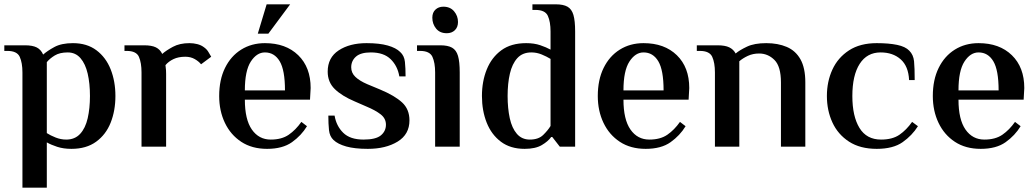

<svg xmlns="http://www.w3.org/2000/svg" viewBox="-21 -680 4804 890"><path d="M83 190V-344Q83 -389 70.5 -416.5Q58 -444 13 -444H-1V-470H95Q130 -470 149.5 -460Q169 -450 179 -427Q198 -444 231 -462Q264 -480 317 -480Q382 -480 426 -447Q470 -414 492 -358.5Q514 -303 514 -235Q514 -167 492 -111.5Q470 -56 424.5 -23Q379 10 310 10Q273 10 244 0.5Q215 -9 196 -20V190ZM286 -33Q326 -33 350.5 -59.5Q375 -86 385.5 -132Q396 -178 396 -235Q396 -293 385.5 -338.5Q375 -384 352 -410.5Q329 -437 293 -437Q256 -437 233 -423Q210 -409 196 -392V-63Q213 -52 237 -42.5Q261 -33 286 -33Z M635 0V-344Q635 -389 623 -416.5Q611 -444 566 -444H556V-470H647Q682 -470 701.5 -460.5Q721 -451 731 -430Q749 -446 780.5 -463Q812 -480 857 -480Q876 -480 893.5 -475.5Q911 -471 923 -462Q938 -452 946 -437.5Q954 -423 958 -417L911 -382Q901 -395 882 -406Q863 -417 838 -417Q806 -417 783 -406Q760 -395 746 -378Q748 -365 748.5 -355Q749 -345 749 -338V0Z M1217 10Q1147 10 1097.5 -22.5Q1048 -55 1021.5 -110.5Q995 -166 995 -235Q995 -310 1022 -365Q1049 -420 1097 -450Q1145 -480 1207 -480Q1304 -480 1361.5 -424Q1419 -368 1419 -272L1416 -218H1114Q1114 -126 1146.5 -79.5Q1179 -33 1234 -33Q1285 -33 1317.5 -55.5Q1350 -78 1376 -115L1402 -95Q1376 -52 1332.5 -21Q1289 10 1217 10ZM1114 -261H1300Q1300 -355 1275.5 -396Q1251 -437 1207 -437Q1169 -437 1141.5 -394.5Q1114 -352 1114 -261ZM1174 -524 1215 -660H1324L1223 -524Z M1684 10Q1623 10 1584 -1Q1545 -12 1525 -31Q1507 -48 1504 -77Q1501 -106 1501 -144H1530Q1538 -96 1570 -64.5Q1602 -33 1664 -33Q1721 -33 1744.5 -52.5Q1768 -72 1768 -102Q1768 -131 1743.5 -150Q1719 -169 1678 -186L1623 -210Q1564 -235 1531 -267Q1498 -299 1498 -348Q1498 -413 1549 -446.5Q1600 -480 1678 -480Q1738 -480 1776.5 -469Q1815 -458 1834 -439Q1853 -422 1856 -393Q1859 -364 1859 -326H1830Q1822 -374 1790 -405.5Q1758 -437 1698 -437Q1651 -437 1629 -417.5Q1607 -398 1607 -368Q1607 -342 1626.5 -323.5Q1646 -305 1681 -290L1741 -265Q1808 -237 1842.5 -205.5Q1877 -174 1877 -122Q1877 -57 1822 -23.5Q1767 10 1684 10Z M2050 -526Q2018 -526 2000.5 -547.5Q1983 -569 1983 -598Q1983 -622 1997.5 -635.5Q2012 -649 2034 -649Q2066 -649 2084 -627.5Q2102 -606 2102 -578Q2102 -554 2087.5 -540Q2073 -526 2050 -526ZM1996 0V-344Q1996 -389 1983.5 -416.5Q1971 -444 1926 -444H1912V-470H2020Q2055 -470 2074.5 -459Q2094 -448 2102 -421Q2110 -394 2110 -344V0Z M2411 10Q2345 10 2301 -23Q2257 -56 2235 -111.5Q2213 -167 2213 -235Q2213 -303 2235.5 -358.5Q2258 -414 2303 -447Q2348 -480 2418 -480Q2455 -480 2483 -470.5Q2511 -461 2531 -450V-534Q2531 -579 2518.5 -606.5Q2506 -634 2461 -634H2447V-660H2555Q2590 -660 2609.5 -649Q2629 -638 2637 -611Q2645 -584 2645 -534V0H2574L2539 -45H2534Q2520 -25 2490.5 -7.5Q2461 10 2411 10ZM2435 -33Q2475 -33 2497 -54.5Q2519 -76 2531 -96V-407Q2513 -418 2490 -427.5Q2467 -437 2442 -437Q2401 -437 2377 -410.5Q2353 -384 2342.5 -338.5Q2332 -293 2332 -235Q2332 -178 2342 -132Q2352 -86 2375 -59.5Q2398 -33 2435 -33Z M2972 10Q2902 10 2852.5 -22.5Q2803 -55 2776.5 -110.5Q2750 -166 2750 -235Q2750 -310 2777 -365Q2804 -420 2852 -450Q2900 -480 2962 -480Q3059 -480 3116.5 -424Q3174 -368 3174 -272L3171 -218H2869Q2869 -126 2901.5 -79.5Q2934 -33 2989 -33Q3040 -33 3072.5 -55.5Q3105 -78 3131 -115L3157 -95Q3131 -52 3087.5 -21Q3044 10 2972 10ZM2869 -261H3055Q3055 -355 3030.5 -396Q3006 -437 2962 -437Q2924 -437 2896.5 -394.5Q2869 -352 2869 -261Z M3293 0V-344Q3293 -389 3280.5 -416.5Q3268 -444 3223 -444H3209V-470H3305Q3340 -470 3359.5 -460.5Q3379 -451 3389 -432Q3408 -448 3442 -464Q3476 -480 3531 -480Q3585 -480 3626 -462.5Q3667 -445 3689.5 -405Q3712 -365 3712 -298V0H3599V-298Q3599 -372 3569 -402Q3539 -432 3498 -432Q3469 -432 3445.5 -421Q3422 -410 3406 -396V0Z M4043 10Q3966 10 3914.5 -23.5Q3863 -57 3837.5 -112.5Q3812 -168 3812 -235Q3812 -302 3837.5 -357.5Q3863 -413 3914.5 -446.5Q3966 -480 4043 -480Q4099 -480 4137.5 -472Q4176 -464 4194 -445Q4213 -426 4216 -396Q4219 -366 4219 -309H4193Q4190 -373 4154 -405Q4118 -437 4061 -437Q3998 -437 3964 -384Q3930 -331 3930 -235Q3930 -141 3963 -87Q3996 -33 4063 -33Q4116 -33 4148.5 -55.5Q4181 -78 4207 -115L4234 -95Q4207 -52 4163 -21Q4119 10 4043 10Z M4525 10Q4455 10 4405.5 -22.5Q4356 -55 4329.5 -110.5Q4303 -166 4303 -235Q4303 -310 4330 -365Q4357 -420 4405 -450Q4453 -480 4515 -480Q4612 -480 4669.5 -424Q4727 -368 4727 -272L4724 -218H4422Q4422 -126 4454.5 -79.5Q4487 -33 4542 -33Q4593 -33 4625.5 -55.5Q4658 -78 4684 -115L4710 -95Q4684 -52 4640.5 -21Q4597 10 4525 10ZM4422 -261H4608Q4608 -355 4583.5 -396Q4559 -437 4515 -437Q4477 -437 4449.5 -394.5Q4422 -352 4422 -261Z"/></svg>

Font: El Messiri SemiBold
Style: Regular
Weight: 600
Designer: Mohamed Gaber
Foundry: Kief Type Foundry
Version: Version 2.020; ttfautohint (v1.8.3)